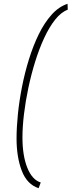

<svg xmlns="http://www.w3.org/2000/svg" viewBox="-20 -769 376 1009"><path d="M67 -42Q67 -99 74 -168.5Q81 -238 95.5 -312Q110 -386 132 -457Q154 -528 183.5 -588.5Q213 -649 251 -691.5Q289 -734 335 -749L336 -718Q301 -705 270 -666Q239 -627 212.5 -570Q186 -513 165 -445.5Q144 -378 129 -307Q114 -236 106 -169Q98 -102 98 -47Q98 49 123.5 112.5Q149 176 194 190L183 220Q122 200 94.5 128.5Q67 57 67 -42Z"/></svg>

Font: Georama ExtraLight
Style: Italic
Weight: 200
Italic angle: -9°
Designer: Jean-Baptiste Levee
Foundry: Production Type
Version: Version 1.000